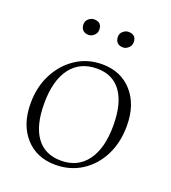

<svg xmlns="http://www.w3.org/2000/svg" viewBox="-121 -721 733 823"><g transform="rotate(20 245.5 -309.5)"><path d="M224 12Q138 12 86.5 -46Q35 -104 35 -200Q35 -275 65.5 -334Q96 -393 148.5 -427.5Q201 -462 267 -462Q353 -462 404.5 -404Q456 -346 456 -250Q456 -173 426 -114Q396 -55 343.5 -21.5Q291 12 224 12ZM241 -13Q317 -13 359 -70Q401 -127 401 -231Q401 -331 363 -384Q325 -437 253 -437Q175 -437 132.5 -380.5Q90 -324 90 -219Q90 -119 128.5 -66Q167 -13 241 -13ZM325 -560Q307 -560 298 -570Q289 -580 289 -596Q289 -611 300.5 -621Q312 -631 325 -631Q361 -631 361 -596Q361 -581 349.5 -570.5Q338 -560 325 -560ZM168 -560Q150 -560 141 -570Q132 -580 132 -596Q132 -611 143.5 -621Q155 -631 168 -631Q204 -631 204 -596Q204 -581 192.5 -570.5Q181 -560 168 -560Z"/></g></svg>

Font: Petrona ExtraLight
Style: Regular
Weight: 200
Designer: Ringo R. Seeber
Foundry: Ringo R. Seeber
Version: Version 2.001; ttfautohint (v1.8.3)